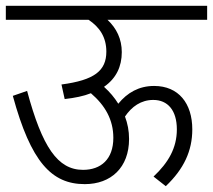

<svg xmlns="http://www.w3.org/2000/svg" viewBox="-20 -642 731 659"><path d="M0 -622V-574H284C322 -549 345 -514 345 -465C345 -399 304 -367 191 -352L202 -302C237 -306 267 -312 292 -322C341 -280 369 -231 369 -169C369 -95 326 -59 265 -59C178 -59 125 -137 73 -330L24 -313C86 -86 157 -10 271 -10C361 -10 423 -67 423 -165C423 -193 418 -218 409 -242C432 -276 464 -299 506 -299C556 -299 587 -263 587 -198C587 -134 558 -84 507 -36L549 -3C611 -62 640 -124 640 -198C640 -287 593 -347 509 -347C457 -347 417 -324 386 -286C373 -307 357 -326 337 -344C379 -373 398 -414 398 -463C398 -508 380 -545 349 -574H691V-622Z"/></svg>

Font: Noto Sans Devanagari SemiCondensed Light
Style: Regular
Weight: 300
Width: 4
Designer: Jelle Bosma - Monotype Design Team
Foundry: Monotype Imaging Inc.
Version: Version 2.004